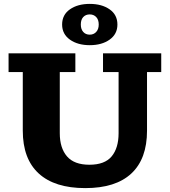

<svg xmlns="http://www.w3.org/2000/svg" viewBox="-20 -956 872 986"><path d="M441 -724Q379 -724 339 -752.5Q299 -781 299 -830Q299 -880 339 -908Q379 -936 441 -936Q503 -936 543 -908Q583 -880 583 -830Q583 -781 543 -752.5Q503 -724 441 -724ZM441 -778Q461 -778 474 -792Q487 -806 487 -830Q487 -855 474 -868.5Q461 -882 441 -882Q420 -882 407.5 -868.5Q395 -855 395 -830Q395 -806 407.5 -792Q420 -778 441 -778ZM418 10Q261 10 179 -65Q97 -140 97 -285V-586H24V-682H367V-586H287V-272Q287 -196 324 -153Q361 -110 439 -110Q518 -110 553.5 -153Q589 -196 589 -272V-586H509V-682H808V-586H735V-285Q735 -140 654.5 -65Q574 10 418 10Z"/></svg>

Font: Montagu Slab 16pt
Style: Bold
Weight: 700
Designer: Florian Karsten
Foundry: Florian Karsten
Version: Version 1.000; ttfautohint (v1.8.3)